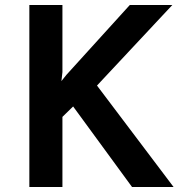

<svg xmlns="http://www.w3.org/2000/svg" viewBox="-20 -752 737 772"><path d="M231 -462 227 -426 247 -451 502 -732H673L370 -408L678 0H511L274 -324L231 -282V0H98V-732H231Z"/></svg>

Font: Reem Kufi SemiBold
Style: Regular
Weight: 600
Designer: Khaled Hosny
Version: Version 1.001